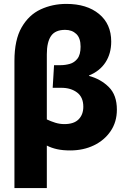

<svg xmlns="http://www.w3.org/2000/svg" viewBox="-20 -760 649 984"><path d="M54 204V-448Q54 -556 91 -620Q128 -684 188.5 -712Q249 -740 320 -740Q425 -740 487.5 -688.5Q550 -637 550 -547Q550 -486 521 -441Q492 -396 436 -373V-371Q496 -355 537.5 -314Q579 -273 579 -198Q579 -135 547 -88Q515 -41 461 -15Q407 11 340 11Q301 11 272 4.5Q243 -2 220 -14V204ZM220 -482V-148Q241 -138 263.5 -131Q286 -124 310 -124Q359 -124 383 -148.5Q407 -173 407 -213Q407 -262 375 -286Q343 -310 295 -310H250L257 -426H291Q314 -426 337.5 -432.5Q361 -439 377 -459.5Q393 -480 393 -521Q393 -565 371 -586Q349 -607 314 -607Q263 -607 241.5 -575.5Q220 -544 220 -482Z"/></svg>

Font: Murecho
Style: Bold
Weight: 700
Designer: Neil Summerour
Foundry: Positype
Version: Version 1.010; ttfautohint (v1.8.3)